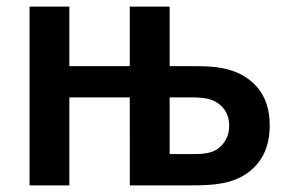

<svg xmlns="http://www.w3.org/2000/svg" viewBox="-20 -560 875 580"><path d="M69.2 -540H189.5V-360.2H372V-540H492.5V-360.2H552.7Q588 -360.2 609.1 -359.2Q630.2 -358.2 650.8 -354.3Q716.8 -341.9 755.8 -297.9Q794.8 -253.8 794.8 -181.2Q794.8 -109.2 757 -64.5Q719.2 -19.8 654.5 -7Q631.6 -2.5 607.1 -1.2Q582.7 0 554.3 0H372.2L372 -265.7H189.5V0H69.2ZM615 -99.8Q639.1 -106.4 655.7 -128.2Q672.3 -149.9 672.3 -180.5Q672.3 -211.4 655.1 -232.5Q637.8 -253.7 611.8 -260.5Q592.2 -265.7 564.8 -265.7H492.5V-94.5H564.8Q578.8 -94.5 591 -95.5Q603.2 -96.6 615 -99.8Z"/></svg>

Font: Tap Sans
Style: Regular
Weight: 400
Designer: Tap Payments
Foundry: Tap Payments
Version: Version 1.001;Glyphs 3.1.2 (3151)